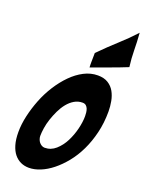

<svg xmlns="http://www.w3.org/2000/svg" viewBox="-200 -1211 989 1307"><g transform="rotate(20 295.0 -557.0)"><path d="M181 4Q148 4 121 -8.5Q94 -21 74 -45.5Q54 -70 42.5 -108.5Q31 -147 31 -201Q31 -257 45 -319Q59 -381 83 -442Q107 -503 142 -558Q177 -613 219 -655.5Q261 -698 309 -723Q357 -748 409 -748Q454 -748 483.5 -729.5Q513 -711 529.5 -681.5Q546 -652 553 -615Q560 -578 560 -541Q560 -459 542.5 -386.5Q525 -314 496 -253.5Q467 -193 428.5 -145.5Q390 -98 348 -64.5Q306 -31 263 -13.5Q220 4 181 4ZM235 -161Q280 -161 315 -192Q350 -223 373 -268Q396 -313 408.5 -364Q421 -415 421 -457Q421 -469 419.5 -483Q418 -497 413.5 -509Q409 -521 399.5 -529.5Q390 -538 374 -538Q342 -538 315 -522Q288 -506 266.5 -479.5Q245 -453 229 -419.5Q213 -386 201.5 -351.5Q190 -317 185 -284Q180 -251 180 -227Q180 -216 184 -204Q188 -192 195 -183Q202 -174 212.5 -167.5Q223 -161 235 -161ZM336 -779Q335 -790 335 -799Q335 -808 335 -817Q335 -833 335.5 -849.5Q336 -866 336 -884Q404 -953 464 -1007Q524 -1061 576 -1118Q581 -1051 581.5 -993Q582 -935 590 -874Q531 -850 463 -825.5Q395 -801 336 -779Z"/></g></svg>

Font: Bangers
Style: Regular
Weight: 400
Designer: vernon adams
Foundry: Vernon Adams
Version: Version 2.000